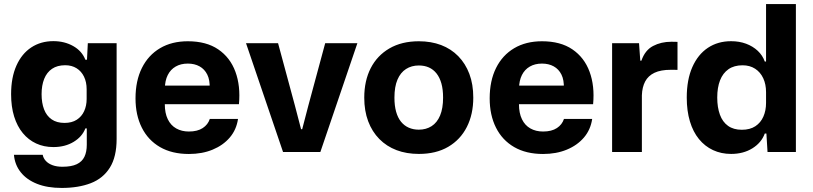

<svg xmlns="http://www.w3.org/2000/svg" viewBox="-20 -749 4004 946"><path d="M283.9 177Q213.3 177 162.3 156.7Q111.3 136.4 82.1 99.6Q52.9 62.9 48.7 13.7H190.4Q193.6 31.1 206.4 44.5Q219.1 57.9 239.6 65.2Q260.1 72.6 287.4 72.6Q331.7 72.6 358.1 60.1Q384.4 47.6 396 23.4Q407.6 -0.7 407.6 -35.7V-116.3H400.6Q385.1 -75.6 342.8 -50Q300.4 -24.4 243 -24.4Q196.3 -24.4 158.1 -42.1Q120 -59.7 92.4 -93.2Q64.7 -126.7 49.7 -174.9Q34.7 -223.1 34.7 -285Q34.7 -367.1 60.9 -425.7Q87 -484.3 134 -515.3Q181 -546.3 243 -546.3Q297.6 -546.3 340.6 -522.1Q383.7 -497.9 400.6 -454.7H408.6L412.7 -536.3H554.6V-64.3Q554.6 23.7 521.3 76.9Q488 130.1 427.2 153.6Q366.4 177 283.9 177ZM297.7 -143.4Q334 -143.4 358.2 -159Q382.4 -174.6 394.6 -201.3Q406.9 -228 406.9 -261.3V-309.3Q406.9 -344.7 393.9 -371.3Q381 -397.9 357.3 -412.7Q333.6 -427.6 301.3 -427.6Q262.3 -427.6 236.4 -410Q210.6 -392.4 197.7 -360.3Q184.9 -328.1 184.9 -285Q184.9 -242.1 197 -210.4Q209.1 -178.6 234.3 -161Q259.4 -143.4 297.7 -143.4Z M910.7 9.7Q827.3 9.7 768.5 -24.3Q709.7 -58.3 678.7 -120.2Q647.7 -182 647.7 -264.3Q647.7 -351 679.2 -414.2Q710.7 -477.3 768.5 -511.5Q826.3 -545.7 905.3 -545.7Q996.7 -545.7 1055.3 -505.7Q1114 -465.7 1139.8 -395.7Q1165.7 -325.7 1157.3 -235.7H792Q792 -191.7 806.7 -161.5Q821.3 -131.3 848.2 -116.2Q875 -101 910.7 -101Q953 -101 978.8 -118Q1004.7 -135 1013.7 -163H1152.7Q1145 -110 1112.2 -71.5Q1079.3 -33 1027.7 -11.7Q976 9.7 910.7 9.7ZM792.3 -313 779.3 -327.3H1026.7L1013 -313Q1014.7 -354.7 1001.3 -381.5Q988 -408.3 963.3 -422Q938.7 -435.7 905.3 -435.7Q871 -435.7 845.7 -421.2Q820.3 -406.7 806.5 -379.2Q792.7 -351.7 792.3 -313Z M1374.6 0 1192.1 -536.3H1350L1432.9 -229.4L1463.4 -112.4H1468.9L1499.4 -229.4L1582.3 -536.3H1740.9L1558.4 0Z M2043.7 9.4Q1983 9.4 1933.9 -9.2Q1884.7 -27.9 1849 -64.1Q1813.3 -100.3 1794 -151.6Q1774.7 -203 1774.7 -267.7Q1774.7 -351 1806.6 -413.3Q1838.6 -475.6 1898.9 -510.6Q1959.3 -545.7 2043.7 -545.7Q2104.1 -545.7 2153.3 -527.1Q2202.4 -508.4 2237.9 -472.2Q2273.3 -436 2292.6 -384.9Q2311.9 -333.7 2311.9 -268Q2311.9 -185.7 2280.1 -123.2Q2248.3 -60.7 2188.4 -25.6Q2128.6 9.4 2043.7 9.4ZM2043.4 -110.1Q2079.4 -110.1 2106.5 -127.4Q2133.6 -144.7 2148.4 -179.9Q2163.1 -215.1 2163.1 -268Q2163.1 -307.9 2154.9 -337.5Q2146.6 -367.1 2130.8 -387.1Q2115 -407 2093.2 -416.7Q2071.4 -426.4 2043.7 -426.4Q2007.7 -426.4 1980.5 -409Q1953.3 -391.6 1938.4 -356.7Q1923.4 -321.9 1923.4 -267.7Q1923.4 -228.1 1931.7 -198.5Q1940 -168.9 1955.9 -149.2Q1971.9 -129.6 1994.1 -119.9Q2016.4 -110.1 2043.4 -110.1Z M2655.7 9.7Q2572.3 9.7 2513.5 -24.3Q2454.7 -58.3 2423.7 -120.2Q2392.7 -182 2392.7 -264.3Q2392.7 -351 2424.2 -414.2Q2455.7 -477.3 2513.5 -511.5Q2571.3 -545.7 2650.3 -545.7Q2741.7 -545.7 2800.3 -505.7Q2859 -465.7 2884.8 -395.7Q2910.7 -325.7 2902.3 -235.7H2537Q2537 -191.7 2551.7 -161.5Q2566.3 -131.3 2593.2 -116.2Q2620 -101 2655.7 -101Q2698 -101 2723.8 -118Q2749.7 -135 2758.7 -163H2897.7Q2890 -110 2857.2 -71.5Q2824.3 -33 2772.7 -11.7Q2721 9.7 2655.7 9.7ZM2537.3 -313 2524.3 -327.3H2771.7L2758 -313Q2759.7 -354.7 2746.3 -381.5Q2733 -408.3 2708.3 -422Q2683.7 -435.7 2650.3 -435.7Q2616 -435.7 2590.7 -421.2Q2565.3 -406.7 2551.5 -379.2Q2537.7 -351.7 2537.3 -313Z M2995.9 0V-536.3H3128.6L3134.7 -450.1H3140.3Q3158 -501.6 3197.6 -522.4Q3237.3 -543.3 3287.6 -543.3Q3296.6 -543.3 3303.9 -543.1Q3311.1 -543 3318.1 -542.7V-404.6Q3312.6 -404.9 3303.9 -405Q3295.1 -405.1 3285 -405.1Q3235.6 -405.1 3204.6 -390.4Q3173.6 -375.6 3158.8 -347.6Q3144 -319.7 3142.6 -279.6V0Z M3582.1 9.4Q3533.4 9.4 3493.1 -9.4Q3452.7 -28.3 3423.7 -63.9Q3394.7 -99.4 3379.2 -151.1Q3363.7 -202.7 3363.7 -268.3Q3363.7 -356.3 3391.2 -418.4Q3418.7 -480.6 3467.7 -513.3Q3516.7 -546 3582.1 -546Q3622.6 -546 3656 -533.6Q3689.4 -521.1 3713.4 -498.7Q3737.3 -476.3 3748.1 -445.9H3754.4V-729H3901.4V0H3761.7L3756.1 -91H3748.1Q3731.7 -45.9 3687.1 -18.2Q3642.6 9.4 3582.1 9.4ZM3635.1 -109.6Q3675.1 -109.6 3701.6 -127Q3728 -144.4 3741.2 -174.4Q3754.4 -204.4 3754.4 -241.9V-295Q3754.4 -333.9 3740.5 -363.6Q3726.6 -393.4 3700.5 -410.4Q3674.4 -427.3 3638.7 -427.3Q3597 -427.3 3569.3 -408Q3541.6 -388.7 3527.7 -353.1Q3513.9 -317.6 3513.9 -268.3Q3513.9 -220.3 3527 -184.2Q3540.1 -148.1 3567.1 -128.9Q3594.1 -109.6 3635.1 -109.6Z"/></svg>

Font: Mona Sans ExtraLight
Style: Regular
Weight: 200
Designer: Deni Anggara
Foundry: GitHub
Version: Version 2.000